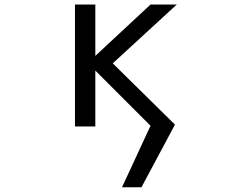

<svg xmlns="http://www.w3.org/2000/svg" viewBox="-20 -544 1040 829"><path d="M629.9 -524.4H743.2L466.8 -270.5L735.4 -5.9L590.8 264.6H506.8L629.9 -1L391.6 -239.3V2H303.7V-524.4H391.6V-302.7Z"/></svg>

Font: GenEi Gothic M Regular
Style: Regular
Weight: 400
Designer: o_tamon (Modified); [Source Han Sans]
Ryoko NISHIZUKA  (kana & ideographs); Paul D. Hunt (Latin, Greek & Cyrillic); Wenl
Version: Version 1.1a;Original Version 1.004